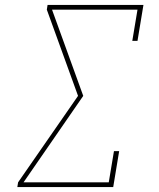

<svg xmlns="http://www.w3.org/2000/svg" viewBox="-20 -755 640 775"><path d="M50 0 53 -19 295 -368 169 -716 172 -735H559L535 -590H514L535 -716H190L316 -368L75 -19H419L440 -145H461L437 0Z"/></svg>

Font: Iosevka Curly Slab ThEx
Style: Italic
Weight: 100
Width: 7
Italic angle: -9°
Monospace: yes
Designer: Belleve Invis
Foundry: Belleve Invis
Version: Version 11.1.0; ttfautohint (v1.8.3)